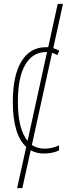

<svg xmlns="http://www.w3.org/2000/svg" viewBox="-20 -780 353 988"><path d="M248 -508 144 -34Q173 -15 209 -15Q247 -15 284 -32V-6Q250 10 206 10Q167 10 138 -7L95 188H68L115 -24Q46 -87 46 -256Q46 -392 90.5 -464.5Q135 -537 215 -537H228L277 -760H304L254 -532Q271 -527 285 -519L275 -496Q263 -504 248 -508ZM222 -512H216Q148 -512 110 -447Q72 -382 72 -257Q72 -115 122 -55Z"/></svg>

Font: Noto Sans Display Thin Cond
Style: Regular
Weight: 250
Width: 3
Designer: Monotype Design team
Foundry: Monotype Imaging Inc.
Version: Version 1.000